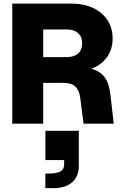

<svg xmlns="http://www.w3.org/2000/svg" viewBox="-20 -670 666 1040"><path d="M324.5 -221H214V0H46.5V-650.5H366.5Q433.5 -650.5 483.8 -627Q534 -603.5 562 -561Q590 -518.5 590 -461Q590 -402.5 559.2 -360Q528.5 -317.5 475 -297.5Q523.5 -284.5 547.5 -250.8Q571.5 -217 578.5 -153.5L596 0H432.5L415 -137.5Q410 -179.5 389.2 -200.2Q368.5 -221 324.5 -221ZM340.5 -510.5H214V-360.5H340.5Q380.5 -360.5 402.8 -380Q425 -399.5 425 -435.5Q425 -471 402.8 -490.8Q380.5 -510.5 340.5 -510.5ZM226 38.5H407V226.5Q407 286 370.8 317.5Q334.5 349 271.5 349H225.5V270H245Q287 270 307.2 258.8Q327.5 247.5 327.5 220.5V197H226Z"/></svg>

Font: Overused Grotesk ExtraBold
Style: Regular
Weight: 800
Version: Version 0.004